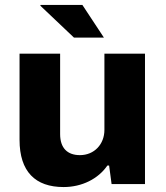

<svg xmlns="http://www.w3.org/2000/svg" viewBox="-20 -744 669 776"><path d="M400 -592 313 -724H144L143 -721L279 -592ZM237 12C311 12 377 -21 414 -75H421L431 0H566V-527H402V-219C402 -161 361 -117 303 -117C253 -117 223 -145 223 -202V-527H59V-179C59 -50 123 12 237 12Z"/></svg>

Font: Archivo ExtraBold
Style: Regular
Weight: 800
Designer: Hector Gatti
Foundry: Omnibus-Type
Version: Version 2.001